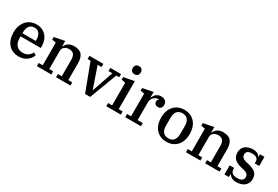

<svg xmlns="http://www.w3.org/2000/svg" viewBox="65 -1790 4106 2836"><g transform="rotate(30 2117.5 -371.5)"><path d="M285 12Q227 12 182 -7.5Q137 -27 106 -63Q75 -99 58.5 -149Q42 -199 42 -260Q42 -322 59.5 -372Q77 -422 108.5 -457.5Q140 -493 183.5 -512.5Q227 -532 279 -532Q332 -532 374 -514.5Q416 -497 445.5 -465Q475 -433 491 -388Q507 -343 507 -288V-261H163V-229Q163 -151 202 -108.5Q241 -66 307 -66Q365 -66 400.5 -91.5Q436 -117 453 -155L496 -129Q487 -103 469.5 -78Q452 -53 426 -33Q400 -13 365 -0.5Q330 12 285 12ZM163 -314H391V-325Q391 -397 363.5 -436.5Q336 -476 279 -476Q223 -476 193 -437.5Q163 -399 163 -327Z M591 -54H659V-440L591 -453V-497L768 -532V-439H773Q779 -456 791.5 -473Q804 -490 822.5 -503Q841 -516 865.5 -524Q890 -532 921 -532Q1016 -532 1056 -483.5Q1096 -435 1096 -338V-54H1164V0H918V-54H984V-332Q984 -397 959 -427Q934 -457 880 -457Q860 -457 840.5 -451.5Q821 -446 805.5 -434.5Q790 -423 780.5 -406Q771 -389 771 -365V-54H837V0H591Z M1237 -466H1187V-520H1424V-466H1358L1481 -109H1486L1609 -466H1543V-520H1726V-466H1676L1500 0H1413Z M1899 -617Q1867 -617 1849 -635.5Q1831 -654 1831 -683V-689Q1831 -718 1849 -736.5Q1867 -755 1899 -755Q1931 -755 1949 -736.5Q1967 -718 1967 -689V-683Q1967 -654 1949 -635.5Q1931 -617 1899 -617ZM1775 -54H1843V-440L1775 -453V-497L1955 -532V-54H2023V0H1775Z M2098 -54H2166V-440L2098 -453V-497L2275 -532V-439H2280Q2287 -457 2297.5 -473.5Q2308 -490 2323.5 -503Q2339 -516 2359.5 -524Q2380 -532 2406 -532Q2452 -532 2479.5 -509Q2507 -486 2507 -443Q2507 -409 2489.5 -389.5Q2472 -370 2442 -370Q2411 -370 2393.5 -386.5Q2376 -403 2376 -428Q2376 -445 2383 -456.5Q2390 -468 2400 -470V-473Q2397 -474 2393 -474.5Q2389 -475 2381 -475Q2362 -475 2343.5 -465Q2325 -455 2310.5 -439.5Q2296 -424 2287 -404.5Q2278 -385 2278 -366V-54H2366V0H2098Z M2804 -47Q2867 -47 2896.5 -86Q2926 -125 2926 -190V-330Q2926 -395 2896.5 -434Q2867 -473 2804 -473Q2741 -473 2711.5 -434Q2682 -395 2682 -330V-190Q2682 -125 2711.5 -86Q2741 -47 2804 -47ZM2804 12Q2749 12 2704 -7Q2659 -26 2627 -61Q2595 -96 2577.5 -146.5Q2560 -197 2560 -260Q2560 -323 2577.5 -373.5Q2595 -424 2627 -459Q2659 -494 2704 -513Q2749 -532 2804 -532Q2859 -532 2904 -513Q2949 -494 2981 -459Q3013 -424 3030.5 -373.5Q3048 -323 3048 -260Q3048 -197 3030.5 -146.5Q3013 -96 2981 -61Q2949 -26 2904 -7Q2859 12 2804 12Z M3134 -54H3202V-440L3134 -453V-497L3311 -532V-439H3316Q3322 -456 3334.5 -473Q3347 -490 3365.5 -503Q3384 -516 3408.5 -524Q3433 -532 3464 -532Q3559 -532 3599 -483.5Q3639 -435 3639 -338V-54H3707V0H3461V-54H3527V-332Q3527 -397 3502 -427Q3477 -457 3423 -457Q3403 -457 3383.5 -451.5Q3364 -446 3348.5 -434.5Q3333 -423 3323.5 -406Q3314 -389 3314 -365V-54H3380V0H3134Z M3995 12Q3944 12 3912 -8Q3880 -28 3870 -52H3866V0H3790V-155H3866V-137Q3866 -95 3892 -71Q3918 -47 3976 -47Q4084 -47 4084 -123Q4084 -182 4006 -201L3952 -214Q3872 -233 3833 -272Q3794 -311 3794 -379Q3794 -452 3843 -492Q3892 -532 3973 -532Q4023 -532 4053 -515Q4083 -498 4092 -474H4096V-520H4172V-365H4096V-394Q4096 -473 3989 -473Q3943 -473 3918.5 -455.5Q3894 -438 3894 -403Q3894 -341 3974 -321L4025 -309Q4106 -291 4146 -254.5Q4186 -218 4186 -147Q4186 -75 4134.5 -31.5Q4083 12 3995 12Z"/></g></svg>

Font: IBM Plex Serif Medium
Style: Regular
Weight: 500
Designer: Mike Abbink, Paul van der Laan, Pieter van Rosmalen
Foundry: Bold Monday
Version: Version 2.5